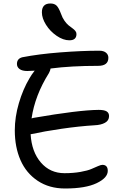

<svg xmlns="http://www.w3.org/2000/svg" viewBox="-20 -1033 700 1090"><path d="M374 -804.2Q338.9 -804.2 301.8 -829.6Q264.6 -855 241.2 -892.3Q217.8 -929.7 217.8 -962.9Q217.8 -1013.2 266.1 -1013.2Q288.1 -1013.2 300.5 -1001.7Q313 -990.2 326.2 -955.1Q334 -932.1 346.2 -915Q358.4 -897.9 369.6 -888.9Q380.9 -879.9 391.1 -872.6Q401.4 -865.2 407.7 -857.4Q414.1 -849.6 414.1 -839.8Q414.1 -804.2 374 -804.2ZM160.2 -272Q158.2 -271 153.8 -271Q159.7 -171.4 211.9 -110.6Q264.2 -49.8 346.2 -49.8Q396 -49.8 437 -57.1Q478 -64.5 498.5 -73.5Q519 -82.5 536.1 -89.8Q553.2 -97.2 561 -97.2Q591.8 -97.2 591.8 -63Q591.8 -23.4 528.8 6.8Q465.8 37.1 349.1 37.1Q259.8 37.1 194.3 -6.3Q128.9 -49.8 96.4 -123.8Q64 -197.8 64 -293Q64 -368.7 87.2 -447.5Q110.4 -526.4 147 -587.9Q158.7 -608.9 176.8 -631.8Q148.4 -629.9 134.8 -629.9Q106.4 -629.9 91.3 -640.9Q76.2 -651.9 76.2 -669.9Q76.2 -700.2 106.9 -708Q199.7 -726.1 322 -735.6Q444.3 -745.1 543.9 -745.1Q568.4 -745.1 581.8 -733.9Q595.2 -722.7 595.2 -705.1Q595.2 -659.2 537.1 -659.2Q383.3 -659.2 267.1 -644Q265.6 -632.8 257.8 -618.2Q178.2 -491.2 159.2 -360.8Q162.1 -361.8 169.9 -363.8Q426.8 -408.2 540 -409.2Q571.8 -409.2 585.4 -400.6Q599.1 -392.1 599.1 -374Q599.1 -348.6 575.9 -335.9Q552.7 -323.2 516.1 -321.8Q429.2 -316.4 328.9 -301.8Q228.5 -287.1 160.2 -272Z"/></svg>

Font: Shantell Sans Irregular
Style: Regular
Weight: 400
Designer: Stephen Nixon, Anya Danilova, Shantell Martin
Foundry: Arrow Type
Version: Version 1.006;[9816181b4]